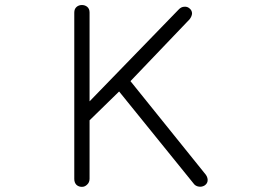

<svg xmlns="http://www.w3.org/2000/svg" viewBox="-20 -723 1040 761"><path d="M274.4 -672.9V-13.7Q274.4 1 283.2 9.8Q292 17.6 304.7 17.6Q316.4 17.6 325.2 8.8Q335 0 335 -14.6V-246.1L452.1 -360.4L746.1 2.9Q753.9 14.6 767.6 16.6Q779.3 18.6 790 12.7Q800.8 5.9 802.7 -4.9Q804.7 -17.6 795.9 -30.3L497.1 -401.4L731.4 -646.5Q741.2 -659.2 741.2 -670.9Q740.2 -682.6 731.4 -689.5Q722.7 -697.3 710.9 -696.3Q698.2 -696.3 687.5 -684.6L335 -321.3V-673.8Q335 -688.5 325.2 -696.3Q316.4 -703.1 304.7 -703.1Q292 -703.1 283.2 -695.3Q274.4 -687.5 274.4 -672.9Z"/></svg>

Font: GulimChe
Style: Regular
Weight: 400
Monospace: yes
Version: Version 2.21